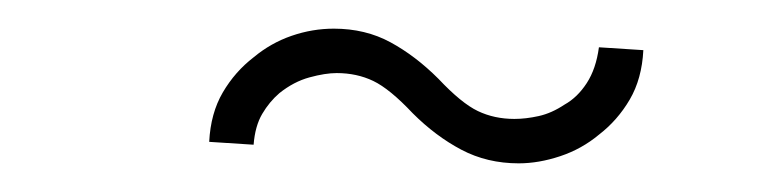

<svg xmlns="http://www.w3.org/2000/svg" viewBox="-20 -567 529 134"><path d="M398 -473Q411 -483 419.5 -497.5Q428 -512 429 -532L398 -534Q396 -519 389.5 -509Q383 -499 374 -494Q365 -488 356 -486Q347 -484 339 -484Q325 -484 313.5 -489.5Q302 -495 286 -512Q270 -528 252.5 -537.5Q235 -547 213 -547Q198 -547 183.5 -542Q169 -537 157 -527Q144 -517 135.5 -502.5Q127 -488 126 -468L157 -466Q158 -479 163 -487.5Q168 -496 175 -502Q185 -510 196 -513Q207 -516 215 -516Q229 -516 240.5 -510.5Q252 -505 268 -488Q284 -472 302 -462.5Q320 -453 342 -453Q356 -453 371 -458Q386 -463 398 -473Z"/></svg>

Font: Josefin Slab Medium
Style: Regular
Weight: 500
Designer: Santiago Orozco
Foundry: Typemade
Version: Version 2.000